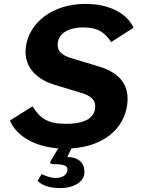

<svg xmlns="http://www.w3.org/2000/svg" viewBox="-20 -753 730 986"><path d="M490 -411 344 -455C274 -477 274 -511 277 -535C283 -579 327 -612 408 -612C492 -612 523 -578 551 -537L666 -611C628 -691 532 -733 419 -733C251 -733 130 -638 113 -513C100 -422 154 -350 259 -318L407 -273C466 -253 472 -224 468 -194C460 -136 394 -117 320 -117C222 -117 185 -147 147 -207L31 -134C65 -53 159 0 279 9L239 76C235 84 241 90 253 90C311 90 330 99 326 122C323 145 300 161 267 161C240 161 215 151 194 141L173 176C201 203 243 213 290 213C351 213 406 187 413 140C418 100 399 55 326 53L347 9C506 -1 615 -86 633 -214C646 -309 603 -376 490 -411Z"/></svg>

Font: United Sans
Style: Bold Italic
Weight: 700
Italic angle: -8°
Designer: Pablo Impallari, Rodrigo Fuenzalida (Modified by Dan O. Williams)
Version: Version 1.000;PS 001.000;hotconv 1.0.88;makeotf.lib2.5.64775